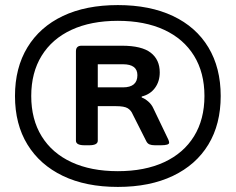

<svg xmlns="http://www.w3.org/2000/svg" viewBox="-20 -728 928 756"><path d="M444 8Q318 8 227.5 -35.5Q137 -79 88 -159Q39 -239 39 -350Q39 -461 88 -541.5Q137 -622 227.5 -665Q318 -708 444 -708Q570 -708 661 -665Q752 -622 800.5 -541.5Q849 -461 849 -350Q849 -239 800.5 -159Q752 -79 661 -35.5Q570 8 444 8ZM444 -54Q550 -54 626.5 -89.5Q703 -125 744 -191.5Q785 -258 785 -350Q785 -442 744 -508.5Q703 -575 626.5 -610.5Q550 -646 444 -646Q338 -646 261.5 -610.5Q185 -575 144 -508.5Q103 -442 103 -350Q103 -258 144 -191.5Q185 -125 261.5 -89.5Q338 -54 444 -54ZM313 -156Q279 -156 279 -174V-526Q279 -548 301 -548H460Q538 -548 573.5 -520.5Q609 -493 609 -443Q609 -407 590 -381.5Q571 -356 538 -348V-344Q550 -340 563.5 -328.5Q577 -317 584 -301L643 -178Q646 -171 646 -166Q646 -156 613 -156H590Q577 -156 568.5 -159.5Q560 -163 555 -174L503 -277Q496 -294 482.5 -302Q469 -310 437 -310H365V-174Q365 -156 331 -156ZM365 -384H464Q521 -384 521 -432Q521 -475 464 -475H365Z"/></svg>

Font: Asap Expanded
Style: Bold
Weight: 700
Width: 7
Designer: Pablo Cosgaya
Foundry: Omnibus-Type
Version: Version 3.001; ttfautohint (v1.8.4.7-5d5b)